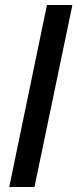

<svg xmlns="http://www.w3.org/2000/svg" viewBox="-20 -749 310 769"><path d="M168 -729H270L118 0H17Z"/></svg>

Font: Mona Sans Medium
Style: Italic
Weight: 500
Italic angle: -11.7°
Designer: Deni Anggara
Foundry: GitHub
Version: Version 2.000